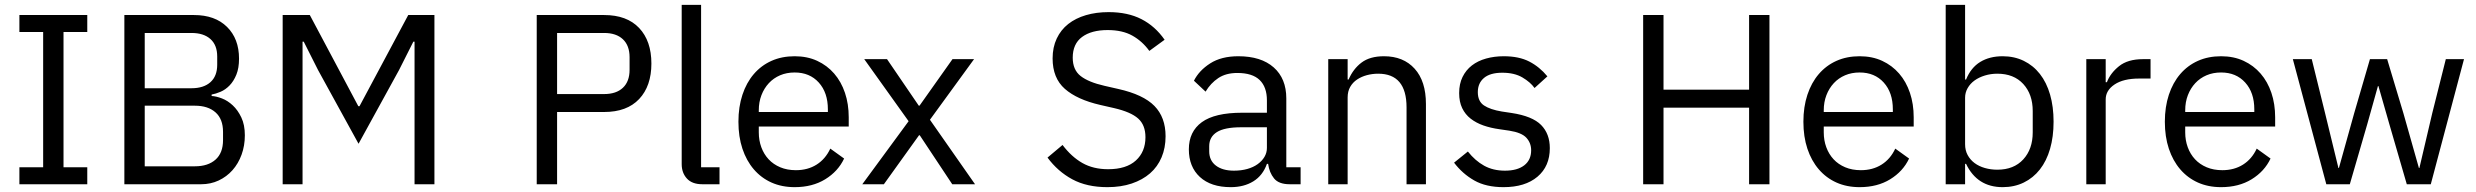

<svg xmlns="http://www.w3.org/2000/svg" viewBox="-20 -760 10215 792"><path d="M60 0V-70H158V-628H60V-698H340V-628H242V-70H340V0Z M493 -698H780Q867 -698 916.5 -649Q966 -600 966 -518Q966 -479 955 -452Q944 -425 927 -407.5Q910 -390 890 -381.5Q870 -373 853 -370V-364Q872 -363 895.5 -354Q919 -345 940 -325.5Q961 -306 975.5 -275.5Q990 -245 990 -202Q990 -159 976.5 -122Q963 -85 939 -58Q915 -31 882 -15.5Q849 0 810 0H493ZM577 -74H784Q838 -74 869 -101.5Q900 -129 900 -182V-216Q900 -269 869 -296.5Q838 -324 784 -324H577ZM577 -396H770Q820 -396 848 -421Q876 -446 876 -493V-527Q876 -574 848 -599Q820 -624 770 -624H577Z M1690 -588H1685L1626 -471L1459 -167L1292 -471L1233 -588H1228V0H1146V-698H1258L1458 -322H1463L1664 -698H1772V0H1690Z M2194 0V-698H2472Q2566 -698 2616.5 -644.5Q2667 -591 2667 -498Q2667 -405 2616.5 -351.5Q2566 -298 2472 -298H2278V0ZM2278 -372H2472Q2522 -372 2549.5 -398Q2577 -424 2577 -472V-524Q2577 -572 2549.5 -598Q2522 -624 2472 -624H2278Z M2877 0Q2835 0 2813.5 -23.5Q2792 -47 2792 -83V-740H2872V-70H2948V0Z M3258 12Q3205 12 3162.5 -7Q3120 -26 3089.5 -61.5Q3059 -97 3042.5 -146.5Q3026 -196 3026 -258Q3026 -319 3042.5 -369Q3059 -419 3089.5 -454.5Q3120 -490 3162.5 -509Q3205 -528 3258 -528Q3310 -528 3351 -509Q3392 -490 3421 -456.5Q3450 -423 3465.5 -377Q3481 -331 3481 -276V-238H3110V-214Q3110 -181 3120.5 -152.5Q3131 -124 3150.5 -103Q3170 -82 3198.5 -70Q3227 -58 3263 -58Q3312 -58 3348.5 -81Q3385 -104 3405 -147L3462 -106Q3437 -53 3384 -20.5Q3331 12 3258 12ZM3258 -461Q3225 -461 3198 -449.5Q3171 -438 3151.5 -417Q3132 -396 3121 -367.5Q3110 -339 3110 -305V-298H3395V-309Q3395 -378 3357.5 -419.5Q3320 -461 3258 -461Z M3537 0 3728 -260 3545 -516H3639L3770 -324H3773L3909 -516H3998L3816 -266L4002 0H3908L3774 -202H3771L3626 0Z M4548 12Q4463 12 4403 -20.5Q4343 -53 4301 -110L4363 -162Q4400 -113 4445 -87.5Q4490 -62 4551 -62Q4626 -62 4665.5 -98Q4705 -134 4705 -194Q4705 -244 4675 -271Q4645 -298 4576 -314L4519 -327Q4423 -349 4372.5 -393.5Q4322 -438 4322 -519Q4322 -565 4339 -601Q4356 -637 4386.5 -661Q4417 -685 4459.5 -697.5Q4502 -710 4553 -710Q4632 -710 4688.5 -681Q4745 -652 4784 -596L4721 -550Q4692 -590 4651 -613Q4610 -636 4549 -636Q4482 -636 4443.5 -607.5Q4405 -579 4405 -522Q4405 -472 4437.5 -446.5Q4470 -421 4536 -406L4593 -393Q4696 -370 4742 -323Q4788 -276 4788 -198Q4788 -150 4771.5 -111Q4755 -72 4724 -45Q4693 -18 4648.5 -3Q4604 12 4548 12Z M5300 0Q5255 0 5235.5 -24Q5216 -48 5211 -84H5206Q5189 -36 5150 -12Q5111 12 5057 12Q4975 12 4929.5 -30Q4884 -72 4884 -144Q4884 -217 4937.5 -256Q4991 -295 5104 -295H5206V-346Q5206 -401 5176 -430Q5146 -459 5084 -459Q5037 -459 5005.5 -438Q4974 -417 4953 -382L4905 -427Q4926 -469 4972 -498.5Q5018 -528 5088 -528Q5182 -528 5234 -482Q5286 -436 5286 -354V-70H5345V0ZM5070 -56Q5100 -56 5125 -63Q5150 -70 5168 -83Q5186 -96 5196 -113Q5206 -130 5206 -150V-235H5100Q5031 -235 4999.5 -215Q4968 -195 4968 -157V-136Q4968 -98 4995.5 -77Q5023 -56 5070 -56Z M5459 0V-516H5539V-432H5543Q5562 -476 5596.5 -502Q5631 -528 5689 -528Q5769 -528 5815.5 -476.5Q5862 -425 5862 -331V0H5782V-317Q5782 -456 5665 -456Q5641 -456 5618.5 -450Q5596 -444 5578 -432Q5560 -420 5549.5 -401.5Q5539 -383 5539 -358V0Z M6182 12Q6110 12 6061.5 -15.5Q6013 -43 5978 -89L6035 -135Q6065 -97 6102 -76.5Q6139 -56 6188 -56Q6239 -56 6267.5 -78Q6296 -100 6296 -140Q6296 -170 6276.5 -191.5Q6257 -213 6206 -221L6165 -227Q6129 -232 6099 -242.5Q6069 -253 6046.5 -270.5Q6024 -288 6011.5 -314Q5999 -340 5999 -376Q5999 -414 6013 -442.5Q6027 -471 6051.5 -490Q6076 -509 6110 -518.5Q6144 -528 6183 -528Q6246 -528 6288.5 -506Q6331 -484 6363 -445L6310 -397Q6293 -421 6260 -440.5Q6227 -460 6177 -460Q6127 -460 6101.5 -438.5Q6076 -417 6076 -380Q6076 -342 6101.5 -325Q6127 -308 6175 -300L6215 -294Q6301 -281 6337 -244.5Q6373 -208 6373 -149Q6373 -74 6322 -31Q6271 12 6182 12Z M7195 -316H6842V0H6758V-698H6842V-390H7195V-698H7279V0H7195Z M7651 12Q7598 12 7555.5 -7Q7513 -26 7482.5 -61.5Q7452 -97 7435.5 -146.5Q7419 -196 7419 -258Q7419 -319 7435.5 -369Q7452 -419 7482.5 -454.5Q7513 -490 7555.5 -509Q7598 -528 7651 -528Q7703 -528 7744 -509Q7785 -490 7814 -456.5Q7843 -423 7858.5 -377Q7874 -331 7874 -276V-238H7503V-214Q7503 -181 7513.5 -152.5Q7524 -124 7543.5 -103Q7563 -82 7591.5 -70Q7620 -58 7656 -58Q7705 -58 7741.5 -81Q7778 -104 7798 -147L7855 -106Q7830 -53 7777 -20.5Q7724 12 7651 12ZM7651 -461Q7618 -461 7591 -449.5Q7564 -438 7544.5 -417Q7525 -396 7514 -367.5Q7503 -339 7503 -305V-298H7788V-309Q7788 -378 7750.5 -419.5Q7713 -461 7651 -461Z M8006 -740H8086V-432H8090Q8110 -481 8148.5 -504.5Q8187 -528 8241 -528Q8289 -528 8328 -509Q8367 -490 8394.5 -455Q8422 -420 8436.5 -370Q8451 -320 8451 -258Q8451 -196 8436.5 -146Q8422 -96 8394.5 -61Q8367 -26 8328 -7Q8289 12 8241 12Q8136 12 8090 -84H8086V0H8006ZM8219 -60Q8287 -60 8326 -102.5Q8365 -145 8365 -214V-302Q8365 -371 8326 -413.5Q8287 -456 8219 -456Q8192 -456 8167.5 -448.5Q8143 -441 8125 -428Q8107 -415 8096.5 -396.5Q8086 -378 8086 -357V-165Q8086 -140 8096.5 -120.5Q8107 -101 8125 -87.5Q8143 -74 8167.5 -67Q8192 -60 8219 -60Z M8586 0V-516H8666V-421H8671Q8685 -458 8721 -487Q8757 -516 8820 -516H8851V-436H8804Q8739 -436 8702.5 -411.5Q8666 -387 8666 -350V0Z M9142 12Q9089 12 9046.5 -7Q9004 -26 8973.5 -61.5Q8943 -97 8926.5 -146.5Q8910 -196 8910 -258Q8910 -319 8926.5 -369Q8943 -419 8973.5 -454.5Q9004 -490 9046.5 -509Q9089 -528 9142 -528Q9194 -528 9235 -509Q9276 -490 9305 -456.5Q9334 -423 9349.5 -377Q9365 -331 9365 -276V-238H8994V-214Q8994 -181 9004.5 -152.5Q9015 -124 9034.5 -103Q9054 -82 9082.5 -70Q9111 -58 9147 -58Q9196 -58 9232.5 -81Q9269 -104 9289 -147L9346 -106Q9321 -53 9268 -20.5Q9215 12 9142 12ZM9142 -461Q9109 -461 9082 -449.5Q9055 -438 9035.5 -417Q9016 -396 9005 -367.5Q8994 -339 8994 -305V-298H9279V-309Q9279 -378 9241.5 -419.5Q9204 -461 9142 -461Z M9438 -516H9516L9571 -293L9626 -67H9628L9691 -293L9756 -516H9827L9894 -293L9958 -67H9960L10013 -293L10069 -516H10144L10007 0H9908L9836 -248L9791 -405H9789L9745 -248L9673 0H9576Z"/></svg>

Font: IBM Plex Sans Hebrew
Style: Regular
Weight: 400
Designer: Mike Abbink, Paul van der Laan, Pieter van Rosmalen, Yanek Iontef
Foundry: Bold Monday
Version: Version 1.2